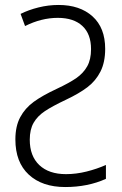

<svg xmlns="http://www.w3.org/2000/svg" viewBox="-20 -744 492 774"><path d="M404 -547Q404 -493 385 -455.5Q366 -418 332.5 -392.5Q299 -367 246 -342Q191 -316 161 -296Q131 -276 115.5 -249Q100 -222 100 -181Q100 -115 138.5 -78.5Q177 -42 246 -42Q287 -42 329 -52.5Q371 -63 407 -79V-23Q334 10 243 10Q150 10 96 -40Q42 -90 42 -182Q42 -235 61.5 -271.5Q81 -308 116 -333.5Q151 -359 209 -386Q260 -410 288 -429.5Q316 -449 331.5 -476.5Q347 -504 347 -546Q347 -607 312 -639.5Q277 -672 213 -672Q147 -672 81 -639L63 -688Q95 -704 135 -714Q175 -724 216 -724Q302 -724 353 -678Q404 -632 404 -547Z"/></svg>

Font: Noto Sans Display Light Narrow
Style: Regular
Weight: 300
Width: 4
Designer: Monotype Design team
Foundry: Monotype Imaging Inc.
Version: Version 1.000